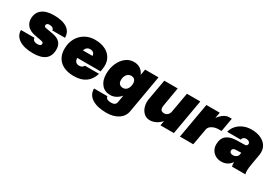

<svg xmlns="http://www.w3.org/2000/svg" viewBox="19 -1342 3339 2366"><g transform="rotate(30 1688.5 -159.5)"><path d="M346 -168 244 -187Q173 -200 134.5 -240Q96 -280 96 -340Q96 -426 155 -472.5Q214 -519 323 -519Q447 -519 512.5 -474.5Q578 -430 578 -346H397Q397 -366 380 -378Q363 -390 334 -390Q290 -390 290 -356Q290 -338 313 -333L425 -313Q559 -289 559 -167Q559 17 330 17Q204 17 132 -29.5Q60 -76 60 -158H252Q252 -135 271 -121.5Q290 -108 322 -108Q373 -108 373 -142Q373 -162 346 -168Z M640 -227Q640 -310 675 -374Q710 -438 772 -474.5Q834 -511 914 -511Q1004 -511 1066.5 -477.5Q1129 -444 1157 -383Q1185 -322 1170 -240L1164 -207H832Q836 -135 899 -135Q946 -135 962 -171H1163Q1109 9 907 9Q780 9 710 -53Q640 -115 640 -227ZM918 -380Q867 -380 846 -322H983Q983 -349 965.5 -364.5Q948 -380 918 -380Z M1820 -500 1727 34Q1714 112 1647 156Q1580 200 1479 200Q1351 200 1275.5 153Q1200 106 1200 16H1391Q1391 39 1411.5 51Q1432 63 1469 63Q1532 63 1540 12L1557 -88Q1528 -53 1490.5 -33Q1453 -13 1410 -13Q1332 -13 1286 -68Q1240 -123 1240 -215Q1240 -299 1270 -367Q1300 -435 1351 -474.5Q1402 -514 1465 -514Q1518 -514 1556.5 -488.5Q1595 -463 1614 -416L1629 -500ZM1435 -239Q1435 -205 1453.5 -186Q1472 -167 1504 -167Q1541 -167 1564 -198Q1587 -229 1587 -278Q1587 -312 1569.5 -330.5Q1552 -349 1520 -349Q1483 -349 1459 -318.5Q1435 -288 1435 -239Z M2047 -230Q2034 -150 2099 -150Q2126 -150 2145.5 -166Q2165 -182 2173 -212L2224 -500H2414L2327 0H2136L2148 -68Q2114 -28 2072 -8Q2030 12 1990 12Q1938 12 1903 -20.5Q1868 -53 1854.5 -103.5Q1841 -154 1850 -207L1902 -500H2093Z M2501 -500H2691L2676 -416Q2708 -461 2745.5 -485.5Q2783 -510 2817 -510H2857L2823 -316H2784Q2731 -316 2691 -293.5Q2651 -271 2645 -236L2603 0H2413Z M3349 -148Q3339 -93 3338 -58Q3337 -23 3344 0H3154Q3147 -26 3148 -62Q3097 13 3006 13Q2960 13 2924.5 -7Q2889 -27 2868.5 -61.5Q2848 -96 2848 -141Q2848 -224 2897 -265.5Q2946 -307 3037 -309L3153 -312Q3171 -312 3179 -318Q3187 -324 3190 -334L3191 -339Q3194 -359 3178 -372Q3162 -385 3133 -385Q3091 -385 3080 -342H2888Q2901 -395 2936.5 -434Q2972 -473 3023.5 -495Q3075 -517 3137 -517Q3218 -517 3275.5 -488.5Q3333 -460 3359 -410Q3385 -360 3374 -294ZM3044 -165Q3044 -147 3057.5 -137Q3071 -127 3093 -127Q3117 -127 3138.5 -141Q3160 -155 3164 -180L3168 -205L3092 -203Q3070 -202 3057 -193Q3044 -184 3044 -165Z"/></g></svg>

Font: Overused Grotesk Black
Style: Italic
Weight: 900
Italic angle: -10°
Version: Version 0.003